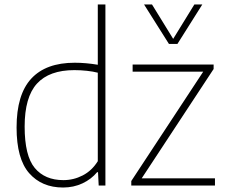

<svg xmlns="http://www.w3.org/2000/svg" viewBox="-20 -828 1008 857"><path d="M54 -259Q54 -406 119.5 -477Q185 -548 313.5 -548Q362.5 -548 416.5 -539V-808H450.5V0H420.5L417.5 -59.5H413.5Q387.5 -28 348 -9.5Q308.5 9 261.5 9Q166.5 9 110.2 -55Q54 -119 54 -259ZM416.5 -108.5V-503.5Q395.5 -509 367.2 -512Q339 -515 312 -515Q200 -515 145 -454.8Q90 -394.5 90 -263Q90 -132.5 135.2 -78.2Q180.5 -24 263 -24Q308.5 -24 349.2 -45Q390 -66 416.5 -108.5ZM612.5 -32H939.5V0H566V-20L887 -508H572V-540H933.5V-520ZM847.5 -808H883L772 -632H734L623 -808H658.5L753 -654.5Z"/></svg>

Font: Encode Sans Thin
Style: Regular
Weight: 250
Designer: Multiple Designers
Foundry: Impallari Type
Version: Version 2.000